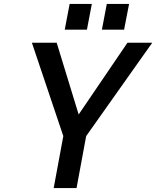

<svg xmlns="http://www.w3.org/2000/svg" viewBox="-20 -956 794 976"><path d="M252.9 0 301.8 -264.2 142.1 -738.8H268.1L379.9 -374L627.9 -738.8H753.9L418 -264.2L369.1 0ZM309.1 -805.2 334 -936H446.8L421.9 -805.2ZM498 -805.2 522.9 -936H636.2L610.8 -805.2Z"/></svg>

Font: Involve SemiBold Oblique
Style: Italic
Weight: 600
Italic angle: -10.5°
Designer: Stefan Peev
Foundry: Context Ltd.
Version: Version 1.001